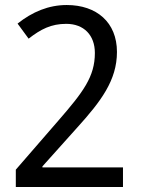

<svg xmlns="http://www.w3.org/2000/svg" viewBox="-20 -811 560 765"><path d="M43 -66H470V-144H149V-148L287 -302C382 -407 446 -491 446 -604C446 -722 365 -791 246 -791C174 -791 109 -764 50 -717L94 -657C143 -695 184 -716 244 -716C314 -716 358 -671 358 -600C358 -505 311 -444 213 -331L43 -135Z"/></svg>

Font: Noto Sans Malayalam UI SemiCondensed
Style: Regular
Weight: 400
Width: 4
Designer: Jelle Bosma - Monotype Design Team
Foundry: Monotype Imaging Inc.
Version: Version 2.104